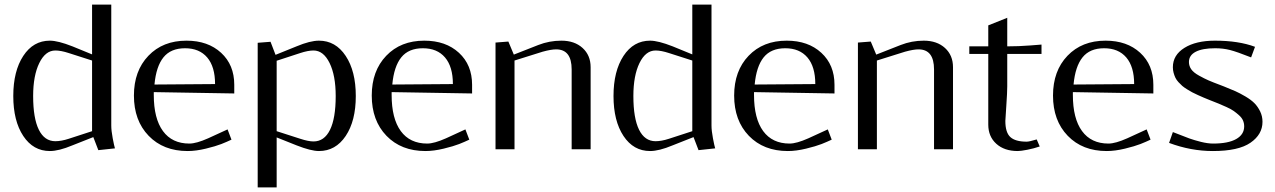

<svg xmlns="http://www.w3.org/2000/svg" viewBox="-20 -653 5576 840"><path d="M198.2 -475.1Q233.4 -475.1 296.9 -450.2L382.8 -415V-632.8H466.8V-104Q466.8 -81.5 473.1 -48.1Q479.5 -14.6 482.9 -3.9L410.2 3.9L388.2 -53.2L296.9 -17.1Q237.3 7.8 198.2 7.8Q125.5 7.8 81.8 -58.1Q38.1 -124 38.1 -232.9Q38.1 -341.8 81.8 -408.4Q125.5 -475.1 198.2 -475.1ZM382.8 -79.1V-388.2L280.8 -420.9Q246.6 -432.1 222.2 -432.1Q178.7 -432.1 151.9 -377.2Q125 -322.3 125 -232.9Q125 -135.7 149.9 -85.4Q174.8 -35.2 222.2 -35.2Q248 -35.2 280.8 -45.9Z M655.8 -283.2 920.9 -285.2Q920.9 -361.3 886.5 -401.6Q852.1 -441.9 789.6 -441.9Q727.1 -441.9 695.1 -402.1Q663.1 -362.3 655.8 -283.2ZM652.8 -250V-237.8Q652.8 -134.3 692.9 -79.6Q732.9 -24.9 808.6 -24.9Q838.9 -24.9 890.6 -47.9L975.6 -86.9L992.7 -42Q973.1 -32.7 948.5 -22.9Q923.8 -13.2 880.6 -2.7Q837.4 7.8 800.8 7.8Q694.8 7.8 630.4 -58.8Q565.9 -125.5 565.9 -234.9Q565.9 -342.8 629.2 -408.9Q692.4 -475.1 795.9 -475.1Q889.6 -475.1 947.3 -422.1Q1004.9 -369.1 1004.9 -282.2V-244.1Z M1107.4 -465.8 1163.6 -470.2 1185.5 -413.1 1277.3 -450.2Q1336.9 -475.1 1375.5 -475.1Q1448.2 -475.1 1492.4 -408.4Q1536.6 -341.8 1536.6 -232.9Q1536.6 -124 1492.4 -58.1Q1448.2 7.8 1375.5 7.8Q1340.8 7.8 1277.3 -17.1L1190.4 -51.8V167H1107.4ZM1190.4 -387.2V-79.1L1293.5 -45.9Q1329.1 -34.2 1351.6 -34.2Q1398.9 -34.2 1423.8 -85Q1448.7 -135.7 1448.7 -232.9Q1448.7 -322.8 1421.9 -377.4Q1395 -432.1 1351.6 -432.1Q1327.6 -432.1 1293.5 -420.9Z M1696.3 -283.2 1961.4 -285.2Q1961.4 -361.3 1927 -401.6Q1892.6 -441.9 1830.1 -441.9Q1767.6 -441.9 1735.6 -402.1Q1703.6 -362.3 1696.3 -283.2ZM1693.4 -250V-237.8Q1693.4 -134.3 1733.4 -79.6Q1773.4 -24.9 1849.1 -24.9Q1879.4 -24.9 1931.2 -47.9L2016.1 -86.9L2033.2 -42Q2013.7 -32.7 1989 -22.9Q1964.4 -13.2 1921.1 -2.7Q1877.9 7.8 1841.3 7.8Q1735.4 7.8 1670.9 -58.8Q1606.4 -125.5 1606.4 -234.9Q1606.4 -342.8 1669.7 -408.9Q1732.9 -475.1 1836.4 -475.1Q1930.2 -475.1 1987.8 -422.1Q2045.4 -369.1 2045.4 -282.2V-244.1Z M2147.9 0V-466.8L2204.1 -471.2L2228 -414.1L2335 -456.1Q2383.3 -475.1 2436 -475.1Q2493.7 -475.1 2528.8 -443.1Q2564 -411.1 2564 -358.9V0H2481V-349.1Q2481 -437 2413.1 -437Q2391.1 -437 2354 -426.8L2231 -388.2V0Z M2824.2 -475.1Q2859.4 -475.1 2922.9 -450.2L3008.8 -415V-632.8H3092.8V-104Q3092.8 -81.5 3099.1 -48.1Q3105.5 -14.6 3108.9 -3.9L3036.1 3.9L3014.2 -53.2L2922.9 -17.1Q2863.3 7.8 2824.2 7.8Q2751.5 7.8 2707.8 -58.1Q2664.1 -124 2664.1 -232.9Q2664.1 -341.8 2707.8 -408.4Q2751.5 -475.1 2824.2 -475.1ZM3008.8 -79.1V-388.2L2906.7 -420.9Q2872.6 -432.1 2848.1 -432.1Q2804.7 -432.1 2777.8 -377.2Q2751 -322.3 2751 -232.9Q2751 -135.7 2775.9 -85.4Q2800.8 -35.2 2848.1 -35.2Q2874 -35.2 2906.7 -45.9Z M3281.7 -283.2 3546.9 -285.2Q3546.9 -361.3 3512.5 -401.6Q3478 -441.9 3415.5 -441.9Q3353 -441.9 3321 -402.1Q3289.1 -362.3 3281.7 -283.2ZM3278.8 -250V-237.8Q3278.8 -134.3 3318.8 -79.6Q3358.9 -24.9 3434.6 -24.9Q3464.8 -24.9 3516.6 -47.9L3601.6 -86.9L3618.7 -42Q3599.1 -32.7 3574.5 -22.9Q3549.8 -13.2 3506.6 -2.7Q3463.4 7.8 3426.8 7.8Q3320.8 7.8 3256.3 -58.8Q3191.9 -125.5 3191.9 -234.9Q3191.9 -342.8 3255.1 -408.9Q3318.4 -475.1 3421.9 -475.1Q3515.6 -475.1 3573.2 -422.1Q3630.9 -369.1 3630.9 -282.2V-244.1Z M3733.4 0V-466.8L3789.6 -471.2L3813.5 -414.1L3920.4 -456.1Q3968.8 -475.1 4021.5 -475.1Q4079.1 -475.1 4114.3 -443.1Q4149.4 -411.1 4149.4 -358.9V0H4066.4V-349.1Q4066.4 -437 3998.5 -437Q3976.6 -437 3939.5 -426.8L3816.4 -388.2V0Z M4303.7 -417H4220.7V-450.2H4303.7V-542L4386.7 -575.2V-450.2Q4437.5 -450.2 4486.8 -454.1Q4536.1 -458 4536.6 -458V-417H4386.7V-274.9Q4386.7 -250 4382.6 -189.7Q4378.4 -129.4 4378.4 -124Q4378.4 -73.2 4400.4 -53.2Q4422.4 -33.2 4471.7 -33.2Q4482.9 -33.2 4515.6 -43L4528.8 -12.2Q4503.4 -3.4 4474.6 2.2Q4445.8 7.8 4432.6 7.8Q4374 7.8 4338.9 -23.9Q4303.7 -55.7 4303.7 -107.9Z M4676.8 -283.2 4941.9 -285.2Q4941.9 -361.3 4907.5 -401.6Q4873 -441.9 4810.5 -441.9Q4748 -441.9 4716.1 -402.1Q4684.1 -362.3 4676.8 -283.2ZM4673.8 -250V-237.8Q4673.8 -134.3 4713.9 -79.6Q4753.9 -24.9 4829.6 -24.9Q4859.9 -24.9 4911.6 -47.9L4996.6 -86.9L5013.7 -42Q4994.1 -32.7 4969.5 -22.9Q4944.8 -13.2 4901.6 -2.7Q4858.4 7.8 4821.8 7.8Q4715.8 7.8 4651.4 -58.8Q4586.9 -125.5 4586.9 -234.9Q4586.9 -342.8 4650.1 -408.9Q4713.4 -475.1 4816.9 -475.1Q4910.6 -475.1 4968.3 -422.1Q5025.9 -369.1 5025.9 -282.2V-244.1Z M5094.7 -27.8 5111.3 -75.2Q5161.6 -55.2 5183.3 -47.4Q5205.1 -39.6 5234.6 -32.2Q5264.2 -24.9 5287.6 -24.9Q5353.5 -24.9 5388.4 -44.7Q5423.3 -64.5 5423.3 -100.1Q5423.3 -113.8 5418.2 -125.7Q5413.1 -137.7 5401.1 -148.4Q5389.2 -159.2 5377.9 -167.2Q5366.7 -175.3 5346.2 -184.6Q5325.7 -193.8 5312 -199.5Q5298.3 -205.1 5273.4 -214.8Q5256.3 -221.7 5246.6 -225.8Q5236.8 -230 5220.9 -237.1Q5205.1 -244.1 5195.6 -249.3Q5186 -254.4 5173.1 -262.5Q5160.2 -270.5 5152.3 -277.3Q5144.5 -284.2 5135.7 -293.7Q5127 -303.2 5122.3 -313Q5117.7 -322.8 5114.5 -334.5Q5111.3 -346.2 5111.3 -358.9Q5111.3 -412.1 5161.9 -443.6Q5212.4 -475.1 5295.4 -475.1Q5398.9 -475.1 5470.7 -448.2L5453.6 -401.9Q5390.6 -426.8 5360.8 -434.3Q5331.1 -441.9 5296.4 -441.9Q5240.7 -441.9 5211.2 -426.5Q5181.6 -411.1 5181.6 -381.8Q5181.6 -364.3 5191.7 -349.9Q5201.7 -335.4 5226.1 -322Q5250.5 -308.6 5267.3 -301.3Q5284.2 -293.9 5321.8 -279.8Q5324.7 -278.8 5326.2 -278.1Q5327.6 -277.3 5330.1 -276.6Q5332.5 -275.9 5334.5 -274.9Q5364.3 -263.2 5384 -254.4Q5403.8 -245.6 5428.7 -231Q5453.6 -216.3 5468.3 -201.4Q5482.9 -186.5 5493.2 -165.5Q5503.4 -144.5 5503.4 -120.1Q5503.4 -64.9 5450.9 -28.6Q5398.4 7.8 5286.6 7.8Q5189.9 7.8 5094.7 -27.8Z"/></svg>

Font: Resagokr
Style: Regular
Weight: 500
Designer: gluk
Foundry: gluk
Version: Version 0.95